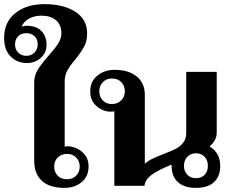

<svg xmlns="http://www.w3.org/2000/svg" viewBox="-62 -902 1129 932"><path d="M104 -122V-502Q104 -536 121.5 -564Q139 -592 174 -632Q204 -665 220 -690Q236 -715 236 -741Q236 -782 209.5 -804Q183 -826 140 -826Q104 -826 78 -811Q52 -796 43 -772Q53 -777 66 -777Q115 -777 139.5 -751Q164 -725 164 -685Q164 -646 136 -621Q108 -596 68 -596Q22 -596 -10 -627.5Q-42 -659 -42 -718Q-42 -795 12.5 -838.5Q67 -882 154 -882Q246 -882 303.5 -845Q361 -808 361 -740Q361 -703 346.5 -676Q332 -649 304 -614Q278 -584 265 -560Q252 -536 252 -506V-190Q262 -192 268 -192Q286 -192 309.5 -182Q333 -172 350.5 -150Q368 -128 368 -94Q368 -46 334.5 -18Q301 10 250 10Q179 10 141.5 -24Q104 -58 104 -122ZM121 -687Q121 -711 106 -726Q91 -741 66 -741Q40 -741 25.5 -725.5Q11 -710 11 -686Q11 -662 26.5 -646.5Q42 -631 66 -631Q90 -631 105.5 -647Q121 -663 121 -687ZM325 -94Q325 -120 307.5 -137.5Q290 -155 264 -155Q236 -155 218.5 -137.5Q201 -120 201 -94Q201 -67 217.5 -49.5Q234 -32 264 -32Q291 -32 308 -49.5Q325 -67 325 -94Z M1007 -97Q1007 -46 977 -18Q947 10 889 10Q832 10 801.5 -18Q771 -46 771 -97V-103Q711 -79 677 -55.5Q643 -32 639 0H493V-362Q488 -360 476 -360Q438 -360 407 -386.5Q376 -413 376 -459Q376 -506 410 -534.5Q444 -563 495 -563Q562 -563 601.5 -531Q641 -499 641 -441V-107Q656 -121 677 -131Q698 -141 731 -154Q768 -168 790 -179Q812 -190 827 -209Q842 -228 842 -256V-553H990V-257Q990 -221 955 -191Q980 -177 993.5 -153Q1007 -129 1007 -97ZM544 -459Q544 -485 527 -503Q510 -521 481 -521Q454 -521 437 -503Q420 -485 420 -459Q420 -432 437 -414.5Q454 -397 481 -397Q509 -397 526.5 -415Q544 -433 544 -459ZM947 -97Q947 -124 931 -141Q915 -158 889 -158Q864 -158 847.5 -141Q831 -124 831 -97Q831 -71 847 -54Q863 -37 889 -37Q916 -37 931.5 -53.5Q947 -70 947 -97Z"/></svg>

Font: Taviraj SemiBold
Style: Regular
Weight: 600
Designer: Katatrad Team
Foundry: CadsonDemak
Version: Version 1.001